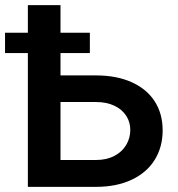

<svg xmlns="http://www.w3.org/2000/svg" viewBox="-43 -727 691 747"><path d="M589.8 -219.7Q589.8 -154.8 558.8 -105Q527.8 -55.2 469 -27.6Q410.2 0 330.1 0H65.4V-520.5H-23.4V-599.6H65.4V-707H192.4V-599.6H306.6V-520.5H192.4V-433.6H330.1Q410.6 -433.6 469.2 -407.2Q527.8 -380.9 558.8 -332.8Q589.8 -284.7 589.8 -219.7ZM330.1 -104.5Q371.6 -104.5 401.9 -120.4Q432.1 -136.2 448 -163.1Q463.9 -189.9 463.9 -221.7Q463.9 -252 448 -276.6Q432.1 -301.3 401.9 -315.7Q371.6 -330.1 330.1 -330.1H192.4V-104.5Z"/></svg>

Font: Pretendard JP SemiBold
Style: Regular
Weight: 600
Designer: Base glyphs from Inter by Rasmus Andersson; Hangeul glyphs from Noto Sans CJK(Source Han Sans) by Jang Soo-young and Kan
Foundry: Kil Hyung-jin
Version: Version 1.309